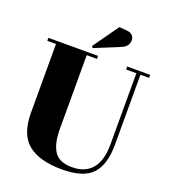

<svg xmlns="http://www.w3.org/2000/svg" viewBox="-162 -1020 1006 1145"><g transform="rotate(20 341.5 -447.5)"><path d="M586 -229V-681H521V-700H667V-681H612V-236Q612 -112 557 -51Q502 10 362.5 10Q223 10 149.5 -48Q76 -106 76 -247V-681H21V-700H336V-681H271V-213Q271 -121 302.5 -72Q334 -23 416 -23Q498 -23 542 -74Q586 -125 586 -229ZM282 -743 397 -905 445 -901Q470 -899 481.5 -886Q493 -873 493 -856Q493 -816 449 -798L290 -733Z"/></g></svg>

Font: Abril Fatface
Style: Regular
Weight: 400
Designer: Veronika Burian, Jos Scaglione
Foundry: TypeTogether
Version: Version 1.001